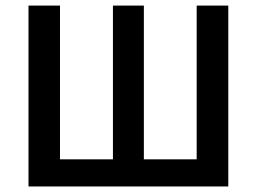

<svg xmlns="http://www.w3.org/2000/svg" viewBox="-20 -674 928 694"><path d="M83 0V-653.8H196.8V-98.1H388.2V-653.8H500V-98.1H690.9V-653.8H805.2V0Z"/></svg>

Font: Toshiba Sans Medium
Style: Regular
Weight: 500
Designer: Paul D. Hunt
Foundry: Toshiba Corporation
Version: Version 2.020;PS 2.0;hotconv 1.0.86;makeotf.lib2.5.63406